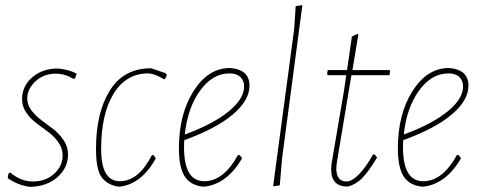

<svg xmlns="http://www.w3.org/2000/svg" viewBox="-20 -722 1877 748"><path d="M207 -455Q249 -451 279 -435L272 -416L266 -415Q232 -435 197 -435Q150 -435 118 -405Q86 -375 86 -338Q86 -314 102.5 -292Q119 -270 142.5 -253Q166 -236 189 -218Q212 -200 228.5 -175Q245 -150 245 -120Q245 -68 203.5 -31.5Q162 5 96 6Q48 -1 10 -28L13 -46L20 -50Q61 -15 108 -15Q158 -15 191 -45Q224 -75 224 -117Q224 -144 207.5 -167.5Q191 -191 168 -208Q145 -225 122 -242Q99 -259 82.5 -283Q66 -307 66 -336Q66 -387 106.5 -421.5Q147 -456 207 -455Z M569 -456 625 -437 630 -430 624 -416 619 -413Q582 -436 555 -436Q470 -435 422 -356Q374 -277 374 -141Q374 -16 447 -16Q520 -16 572 -118H578L587 -105Q532 -6 448 5H440Q398 -2 376 -31.5Q354 -61 354 -142Q354 -283 408 -369.5Q462 -456 569 -456Z M923 -105Q865 -6 778 5H769Q720 -1 698.5 -36.5Q677 -72 677 -143Q677 -276 733 -365.5Q789 -455 872 -457H877Q952 -451 952 -388Q952 -331 887 -276Q822 -221 698 -176Q697 -167 697 -148Q697 -16 776 -16Q851 -16 907 -118H914ZM874 -436Q808 -436 759.5 -369Q711 -302 700 -198Q811 -239 871 -288Q931 -337 931 -385Q931 -408 916.5 -422Q902 -436 874 -436Z M1158 -702 1079 -106 1070 0 1044 4 1126 -608 1132 -698Z M1334 5Q1270 5 1270 -64L1272 -86L1319 -362L1329 -429H1258L1254 -433L1257 -449H1332L1351 -580L1373 -590L1376 -587L1353 -449H1497L1500 -445L1497 -429H1349L1292 -87L1290 -67Q1290 -15 1330 -15Q1351 -15 1378.5 -43Q1406 -71 1433 -120H1440L1449 -108Q1413 -49 1388.5 -25.5Q1364 -2 1334 5Z M1776 -105Q1718 -6 1631 5H1622Q1573 -1 1551.5 -36.5Q1530 -72 1530 -143Q1530 -276 1586 -365.5Q1642 -455 1725 -457H1730Q1805 -451 1805 -388Q1805 -331 1740 -276Q1675 -221 1551 -176Q1550 -167 1550 -148Q1550 -16 1629 -16Q1704 -16 1760 -118H1767ZM1727 -436Q1661 -436 1612.5 -369Q1564 -302 1553 -198Q1664 -239 1724 -288Q1784 -337 1784 -385Q1784 -408 1769.5 -422Q1755 -436 1727 -436Z"/></svg>

Font: Alegreya Sans SC Thin
Style: Italic
Weight: 100
Italic angle: -7°
Designer: Juan Pablo del Peral
Foundry: Huerta Tipografica
Version: Version 2.007